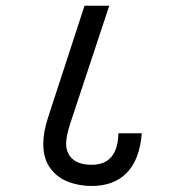

<svg xmlns="http://www.w3.org/2000/svg" viewBox="-20 -634 640 652"><path d="M127 -146Q127 -185 143 -234.5L267 -614.5H351L219 -216Q204.5 -171.5 204.5 -147Q204.5 -113.5 226.5 -94Q248.5 -74.5 291 -74.5Q336.5 -74.5 359 -102.2Q381.5 -130 382 -181.5H461.5Q454.5 -92.5 411 -47.5Q367.5 -2.5 291 -2.5Q249 -2.5 211.8 -16.5Q174.5 -30.5 150.8 -62.8Q127 -95 127 -146Z"/></svg>

Font: JuliaMono Medium
Style: Regular
Weight: 500
Monospace: yes
Designer: cormullion
Foundry: corm
Version: Version 0.054; ttfautohint (v1.8.4)